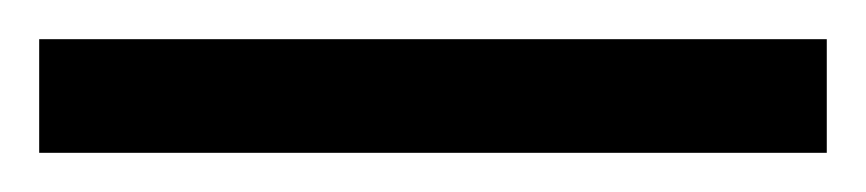

<svg xmlns="http://www.w3.org/2000/svg" viewBox="-24 63 442 98"><path d="M-4 141H398V83H-4Z"/></svg>

Font: Noto Serif Bengali Condensed Medium
Style: Regular
Weight: 500
Width: 3
Designer: Juan Bruce, Universal Thirst, Indian Type Foundry and the Monotype Design Team.
Foundry: Monotype Imaging Inc.
Version: Version 2.003